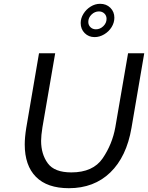

<svg xmlns="http://www.w3.org/2000/svg" viewBox="-20 -980 778 1009"><path d="M110 -221Q110 -258 118 -308L185 -700H270L203 -311Q196 -267 196 -240Q196 -170 231 -122Q266 -74 355 -74Q469 -74 519.5 -148Q570 -222 586 -311L653 -700H738L671 -308Q645 -156 559.5 -73.5Q474 9 342 9Q228 9 169 -50.5Q110 -110 110 -221ZM404 -859Q404 -884 418.5 -907.5Q433 -931 456.5 -945.5Q480 -960 506 -960Q539 -960 560 -939Q581 -918 581 -887Q581 -861 566.5 -837.5Q552 -814 527.5 -799.5Q503 -785 477 -785Q446 -785 425 -806Q404 -827 404 -859ZM540 -881Q540 -898 528.5 -909Q517 -920 500 -920Q478 -920 461 -903.5Q444 -887 444 -865Q444 -848 455.5 -837Q467 -826 484 -826Q506 -826 523 -842.5Q540 -859 540 -881Z"/></svg>

Font: Be Vietnam
Style: Italic
Weight: 400
Italic angle: -9.33299°
Designer: Gabriel Lam
Foundry: TypeRant
Version: Version 3.000